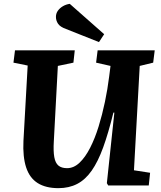

<svg xmlns="http://www.w3.org/2000/svg" viewBox="-20 -965 840 999"><path d="M677 -79 761 -66 754 0H543L536 -12L575 -379H570Q544 -273 517 -198.5Q490 -124 457 -77Q424 -30 381.5 -8Q339 14 284 14Q218 14 176 -12.5Q134 -39 116 -94Q98 -149 102 -232L124 -624L50 -639L58 -703H369L362 -639L281 -622L260 -229Q257 -178 262.5 -147.5Q268 -117 284 -103.5Q300 -90 329 -90Q364 -90 394 -118.5Q424 -147 449 -196Q474 -245 493 -306.5Q512 -368 526 -435Q540 -502 548 -567L555 -622L480 -639L488 -703H785L777 -639L707 -622ZM522 -787 495 -746 324 -814Q293 -825 282 -841.5Q271 -858 271 -877Q271 -895 281 -909Q291 -923 307 -932.5Q323 -942 343 -945Z"/></svg>

Font: Literata 18pt
Style: Bold Italic
Weight: 700
Italic angle: -2°
Designer: Latin by Veronika Burian and Jose Scaglione. Greek by Irene Vlachou. Cyrillic by Vera Evstafieva
Foundry: TypeTogether
Version: Version 3.103;gftools[0.9.29]